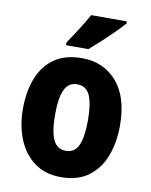

<svg xmlns="http://www.w3.org/2000/svg" viewBox="-86 -830 710 904"><g transform="rotate(10 268.5 -378.0)"><path d="M500 -276Q500 -197 475.5 -132Q451 -67 399.5 -28.5Q348 10 267 10Q192 10 140.5 -28Q89 -66 62.5 -131Q36 -196 36 -276Q36 -360 61.5 -424Q87 -488 138.5 -523.5Q190 -559 270 -559Q373 -559 436.5 -486Q500 -413 500 -276ZM190 -275Q190 -195 208.5 -155.5Q227 -116 269 -116Q311 -116 329 -155.5Q347 -195 347 -276Q347 -356 329 -395Q311 -434 268 -434Q227 -434 208.5 -395Q190 -356 190 -275ZM447 -756Q431 -738 403.5 -710.5Q376 -683 345.5 -655Q315 -627 291 -606H184V-619Q209 -656 233.5 -694.5Q258 -733 276 -766H447Z"/></g></svg>

Font: Noto Sans Kannada Condensed ExtraBold
Style: Regular
Weight: 800
Width: 3
Designer: Jelle Bosma - Monotype Design Team
Foundry: Monotype Imaging Inc.
Version: Version 2.005; ttfautohint (v1.8.4.7-5d5b)